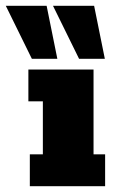

<svg xmlns="http://www.w3.org/2000/svg" viewBox="-86 -643 400 663"><path d="M17 0V-110H62V-293H12V-403H237V-110H277V0ZM187 -440 97 -623H239L276 -440ZM24 -440 -66 -623H75L112 -440Z"/></svg>

Font: Rokkitt SemiBold Black
Style: Regular
Weight: 900
Version: Version 3.103